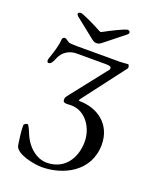

<svg xmlns="http://www.w3.org/2000/svg" viewBox="-153 -911 821 1014"><g transform="rotate(20 257.5 -404.5)"><path d="M124 -822C115 -822 109 -818 109 -812C109 -808 111 -804 116 -800L214 -722C234 -706 240 -700 255 -700C270 -700 276 -706 296 -722L394 -800C399 -804 400 -808 400 -812C400 -818 395 -823 386 -823C373 -823 291 -782 265 -767C261 -765 258 -763 255 -763C252 -763 250 -765 245 -767C219 -782 137 -822 124 -822ZM206 14C327 14 464 -53 465 -205C465 -321 376 -382 276 -382C270 -382 272 -389 275 -393L456 -631C460 -636 456 -653 450 -653C440 -653 424 -650 404 -650H166C143 -650 121 -651 115 -655C105 -663 95 -669 90 -669C85 -669 76 -667 75 -652C74 -622 58 -574 51 -553C48 -545 44 -534 44 -526C44 -520 47 -515 53 -515C68 -515 76 -535 81 -547C99 -596 141 -613 174 -613H340C356 -613 370 -611 370 -601C370 -591 366 -589 360 -582L213 -395C196 -373 196 -372 196 -361C196 -348 205 -345 219 -345C230 -345 229 -346 242 -346C324 -346 375 -266 375 -189C375 -103 328 -17 223 -17C168 -17 112 -60 84 -130C72 -159 64 -174 60 -174C50 -174 40 -167 40 -159C40 -123 47 -80 51 -52C59 -4 170 14 206 14Z"/></g></svg>

Font: EB Garamond
Style: Regular
Weight: 400
Designer: Georg Duffner and Octavio Pardo
Foundry: Georg Duffner
Version: Version 1.000;PS 001.000;hotconv 1.0.88;makeotf.lib2.5.64775